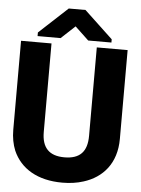

<svg xmlns="http://www.w3.org/2000/svg" viewBox="-60 -948 736 1005"><g transform="rotate(5 308.0 -445.5)"><path d="M26 -244C26 -203 33 -167 46 -135C86 -44 175 10 305 10C345 10 382 5 416 -6C516 -37 586 -116 586 -244V-711H424V-246C424 -163 386 -123 305 -123C225 -123 186 -163 186 -246V-711H26ZM110 -743H231L304 -811L376 -743H498V-760L348 -901H260L110 -762Z"/></g></svg>

Font: Asimov Pro
Style: Blk
Weight: 900
Designer: Google
Version: Version 2.000980; 2014